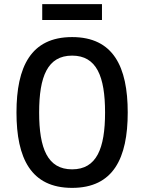

<svg xmlns="http://www.w3.org/2000/svg" viewBox="-20 -896 700 932"><path d="M330 16C530 16 600 -128 600 -350C600 -572 530 -716 330 -716C130 -716 60 -572 60 -350C60 -128 130 16 330 16ZM170 -350C170 -525 211 -626 330 -626C449 -626 490 -525 490 -350C490 -175 449 -74 330 -74C211 -74 170 -175 170 -350ZM185 -799H475V-876H185Z"/></svg>

Font: Uncut Plan8
Style: Regular
Weight: 400
Designer: Kasper Nordkvist
Foundry: UNCUT.wtf
Version: Version 1.002;Glyphs 3.1.2 (3151)